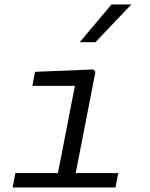

<svg xmlns="http://www.w3.org/2000/svg" viewBox="-20 -822 660 842"><path d="M35.5 0H486.5L498.5 -63H312L398.5 -507L389.5 -517.5L133.5 -507L122 -445.5H308.5L234 -63H47.5ZM329.5 -637 469 -802.5H556L398.5 -637Z"/></svg>

Font: Monaspace Neon Light
Style: Italic
Weight: 300
Italic angle: -11°
Designer: Riley Cran & the Lettermatic Team
Foundry: Lettermatic
Version: Version 1.200 (Monaspace Neon)